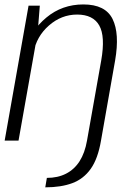

<svg xmlns="http://www.w3.org/2000/svg" viewBox="-26 -618 586 844"><path d="M173 205.5Q242.5 205.5 292 187Q341.5 168.5 373 124Q404.5 79.5 418 0H356.5Q347 54.5 323.8 90.8Q300.5 127 264.2 145.5Q228 164 180 164ZM-5.5 0H55.5L139.5 -473.5L149 -593H99.5ZM356.5 0H418L480 -352Q500.5 -470.5 468.8 -534.5Q437 -598.5 340.5 -598.5Q247 -598.5 178 -541Q109 -483.5 96.5 -414L121.5 -386.5Q134 -457.5 189 -505.8Q244 -554 313 -554Q383 -554 410.2 -506.2Q437.5 -458.5 419 -352.5Z"/></svg>

Font: Anybody Thin Light
Style: Italic
Weight: 300
Italic angle: -10°
Version: Version 1.113;gftools[0.9.25]